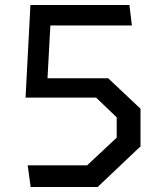

<svg xmlns="http://www.w3.org/2000/svg" viewBox="-20 -750 660 770"><path d="M103 0H371.5L543.5 -163V-314L414 -436H170.5L182 -648H509L499 -730H102L82.5 -358.5H365.5L448 -279.5V-198L329.5 -87H91Z"/></svg>

Font: Monaspace Krypton
Style: Regular
Weight: 400
Designer: Riley Cran & the Lettermatic Team
Foundry: Lettermatic
Version: Version 1.200 (Monaspace Krypton)